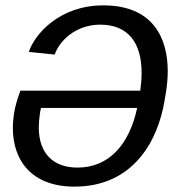

<svg xmlns="http://www.w3.org/2000/svg" viewBox="-20 -686 690 722"><path d="M604.2 -340C608.3 -365.8 610.8 -391.7 610.8 -417.5C610.8 -545 554.2 -665.8 368.3 -665.8C204.2 -665.8 110.8 -558.3 88.3 -490.8L185.8 -480.8C201.7 -530 263.3 -593.3 356.7 -593.3C462.5 -593.3 512.5 -524.2 512.5 -412.5C512.5 -391.7 510.8 -369.2 507.5 -345H56.7C45.8 -315.8 36.7 -285.8 32.5 -258.3C30 -240 28.3 -222.5 28.3 -205C28.3 -83.3 98.3 15.8 260 15.8C483.3 15.8 575 -159.2 599.2 -310ZM495.8 -280C466.7 -144.2 390.8 -55.8 271.7 -55.8C180.8 -55.8 125.8 -108.3 125.8 -207.5C125.8 -223.3 127.5 -240 130 -258.3C130.8 -265 132.5 -272.5 134.2 -280Z"/></svg>

Font: Boon Medium
Style: Italic
Weight: 500
Italic angle: -9°
Designer: Sungsit Sawaiwan
Foundry: FontUni
Version: Version 3.0